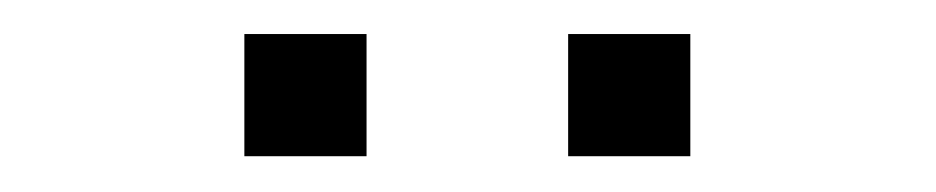

<svg xmlns="http://www.w3.org/2000/svg" viewBox="-20 -922 536 110"><path d="M305.5 -832.5H375.5V-902.5H305.5ZM120 -832.5H190V-902.5H120Z"/></svg>

Font: Eudonet Light
Style: Regular
Weight: 300
Designer: Mikhail Sharanda
Foundry: Mikhail Sharanda
Version: Version 4.503;Glyphs 3.1.2 (3151)